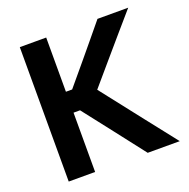

<svg xmlns="http://www.w3.org/2000/svg" viewBox="-127 -835 944 957"><g transform="rotate(-20 345.0 -356.5)"><path d="M77.5 0V-713H217.5V-425.5H250.5L346 -539.5Q379.5 -580 412.8 -620Q446 -660 489.5 -713H652.5Q603.5 -656.5 556.5 -602Q509.5 -547.5 462.5 -492.5L367.5 -381.5L473.5 -246Q504 -207 539.2 -162Q574.5 -117 608 -74.5Q641.5 -32 666.5 0H496.5Q458.5 -49 425.2 -92Q392 -135 360 -176L252 -314.5H217.5V0Z"/></g></svg>

Font: Commissioner SemiBold
Style: Regular
Weight: 600
Designer: Kostas Bartsokas
Foundry: Kostas Bartsokas
Version: Version 1.000; ttfautohint (v1.8.3)